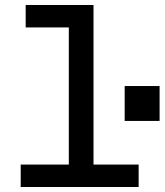

<svg xmlns="http://www.w3.org/2000/svg" viewBox="-20 -750 660 770"><path d="M63 0V-90H256V-640H83V-730H355V-90H536V0ZM480 -405H620V-265H480Z"/></svg>

Font: Tiny Medium
Style: Regular
Weight: 500
Monospace: yes
Designer: Philipp Nurullin, Konstantin Bulenkov
Foundry: JetBrains
Version: Version 2.251; ttfautohint (v1.8.4.7-5d5b)